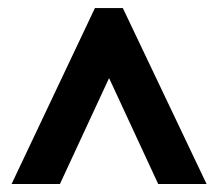

<svg xmlns="http://www.w3.org/2000/svg" viewBox="-20 -734 542 477"><path d="M8.8 -276.9 215.8 -713.9H285.2L493.2 -276.9H373L251 -540L128.9 -276.9Z"/></svg>

Font: Open Sans Condensed
Style: Regular
Weight: 400
Width: 3
Designer: Monotype Design Team
Foundry: Monotype Imaging Inc.
Version: Version 3.000